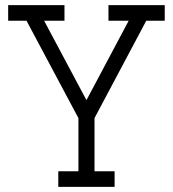

<svg xmlns="http://www.w3.org/2000/svg" viewBox="-20 -726 672 746"><path d="M206.5 0V-60.5H284.7V-267.1L83 -645.5H11.7V-706.1H230.5V-645.5H151.4L315.9 -336.9L480 -645.5H401.4V-706.1H620.1V-645.5H548.3L347.2 -267.1V-60.5H425.3V0Z"/></svg>

Font: Kay Pho Du
Style: Regular
Weight: 400
Designer: Victor Gaultney, Khu Oo Reh
Foundry: SIL International
Version: Version 3.000